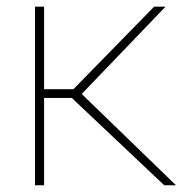

<svg xmlns="http://www.w3.org/2000/svg" viewBox="-20 -548 569 568"><path d="M465.8 0 192.4 -258.3H110.4V0H83.5V-528.3H110.4V-284.2H197.3L436 -528.3H469.7L221.7 -270L500.5 0Z"/></svg>

Font: Vazirmatn FD Thin
Style: Regular
Weight: 100
Designer: Saber Rastikerdar
Foundry: Saber Rastikerdar
Version: Version 33.003